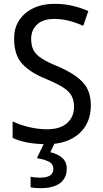

<svg xmlns="http://www.w3.org/2000/svg" viewBox="-20 -744 539 1004"><path d="M455 -193Q455 -99 392.5 -44.5Q330 10 225 10Q171 10 125 1.5Q79 -7 46 -23V-109Q81 -92 129.5 -80Q178 -68 226 -68Q295 -68 331 -100.5Q367 -133 367 -185Q367 -220 353.5 -244Q340 -268 308 -288Q276 -308 221 -331Q139 -364 96.5 -410Q54 -456 54 -540Q53 -596 80 -637.5Q107 -679 155 -701.5Q203 -724 265 -724Q317 -724 362 -713Q407 -702 442 -686L415 -609Q380 -625 342 -635Q304 -645 264 -645Q205 -645 174 -616Q143 -587 143 -541Q143 -504 156 -480.5Q169 -457 199.5 -437.5Q230 -418 282 -397Q367 -361 411 -316Q455 -271 455 -193ZM329 138Q329 187 294 213.5Q259 240 192 240Q158 240 140 235V180Q159 185 189 185Q259 185 259 140Q259 113 235 101Q211 89 173 83L213 0H268L243 52Q281 60 305 81Q329 102 329 138Z"/></svg>

Font: Noto Sans Thai SemCond
Style: Regular
Weight: 400
Width: 4
Designer: Monotype Design Team
Foundry: Monotype Imaging Inc.
Version: Version 2.002; ttfautohint (v1.8.4.7-5d5b)